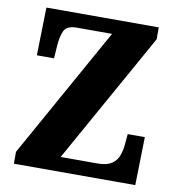

<svg xmlns="http://www.w3.org/2000/svg" viewBox="-80 -787 798 860"><g transform="rotate(10 318.5 -357.0)"><path d="M40 0V-54L372 -649H212Q167 -649 154.5 -623.5Q142 -598 139 -554L135 -496H57L62 -714H573V-660L241 -66H408Q451 -66 473.5 -81.5Q496 -97 504.5 -122Q513 -147 515 -173L519 -219H597L592 0Z"/></g></svg>

Font: Noto Serif Hebrew Condensed Black
Style: Regular
Weight: 900
Width: 3
Designer: Monotype Design Team
Foundry: Monotype Imaging Inc.
Version: Version 2.004; ttfautohint (v1.8.4.7-5d5b)